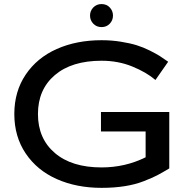

<svg xmlns="http://www.w3.org/2000/svg" viewBox="-20 -906 915 936"><path d="M434.8 -790.5Q418.9 -807.1 418.9 -830.1Q418.9 -853 434.8 -869.6Q450.7 -886.2 475.1 -886.2Q499.5 -886.2 515.1 -869.6Q530.8 -853 530.8 -830.1Q530.8 -807.1 515.1 -790.5Q499.5 -773.9 475.1 -773.9Q450.7 -773.9 434.8 -790.5ZM475.1 -89.8Q590.3 -89.8 689.9 -139.2V-265.1H472.2V-359.9H805.2V-85Q770.5 -64 746.6 -51.5Q722.7 -39.1 680.7 -22.7Q638.7 -6.3 587.4 1.7Q536.1 9.8 475.1 9.8Q353 9.8 256.8 -33Q160.6 -75.7 105.2 -158Q49.8 -240.2 49.8 -350.1Q49.8 -460 105.2 -542.2Q160.6 -624.5 256.8 -667.2Q353 -710 475.1 -710Q524.4 -710 569.6 -702.6Q614.7 -695.3 646.2 -685.5Q677.7 -675.8 710 -659.7Q742.2 -643.6 759.3 -632.6Q776.4 -621.6 799.8 -605L737.8 -516.1Q693.8 -553.7 625 -581.8Q556.2 -609.9 475.1 -609.9Q329.6 -609.9 247.3 -539.8Q165 -469.7 165 -350.1Q165 -230.5 247.3 -160.2Q329.6 -89.8 475.1 -89.8Z"/></svg>

Font: Copperplate Sans CC Heavy
Style: Regular
Weight: 400
Designer: indestructible type*
Foundry: Cowboy Collective
Version: Version 1.000